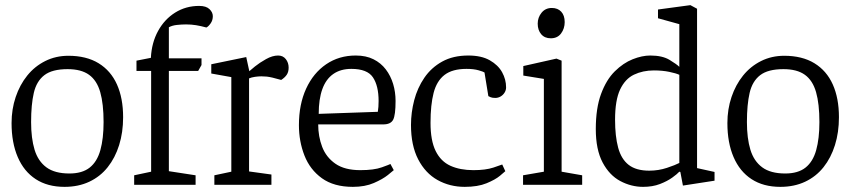

<svg xmlns="http://www.w3.org/2000/svg" viewBox="-20 -719 3313 747"><path d="M231 8Q165 8 119 -22Q73 -52 49 -108Q25 -164 25 -240Q25 -294 41 -341.5Q57 -389 86 -425Q115 -461 156 -481.5Q197 -502 246 -502Q316 -502 363.5 -473Q411 -444 435 -390.5Q459 -337 459 -263Q459 -204 443.5 -154.5Q428 -105 399 -68.5Q370 -32 327.5 -12Q285 8 231 8ZM250 -44Q300 -44 329 -67Q358 -90 370.5 -135Q383 -180 383 -244Q383 -315 370 -360.5Q357 -406 326.5 -428Q296 -450 243 -450Q183 -450 152.5 -426.5Q122 -403 111.5 -357.5Q101 -312 101 -244Q101 -181 114.5 -136.5Q128 -92 160.5 -68Q193 -44 250 -44Z M502 0V-37L568 -51V-443H511V-483L567 -494Q570 -553 595 -598.5Q620 -644 661.5 -670Q703 -696 755 -696Q782 -696 795 -683.5Q808 -671 808 -656Q808 -640 799.5 -628Q791 -616 783 -612Q761 -618 742.5 -621Q724 -624 704 -624Q687 -624 668.5 -622Q650 -620 637 -613V-492H764V-466L751 -443H637V-53L741 -37V0Z M814 0V-37L880 -51V-419L802 -433V-469L938 -497L950 -442Q954 -446 972 -460.5Q990 -475 1015 -489Q1040 -503 1062 -503Q1081 -503 1092 -489Q1103 -475 1103 -456Q1103 -439 1095.5 -428Q1088 -417 1074 -408L1040 -417Q1027 -420 1018 -421Q1009 -422 997 -422Q985 -422 971.5 -420Q958 -418 949 -414V-52L1036 -40V0Z M1353 8Q1279 8 1232.5 -25.5Q1186 -59 1164.5 -114Q1143 -169 1143 -232Q1143 -313 1171 -374Q1199 -435 1249 -469Q1299 -503 1364 -503Q1404 -503 1433 -488.5Q1462 -474 1481 -449Q1500 -424 1509.5 -392.5Q1519 -361 1519 -326Q1519 -271 1509.5 -253Q1500 -235 1471 -235H1218Q1218 -188 1233.5 -147.5Q1249 -107 1285 -82Q1321 -57 1382 -57Q1435 -57 1465.5 -68Q1496 -79 1499 -81L1512 -57Q1509 -54 1489 -38Q1469 -22 1434.5 -7Q1400 8 1353 8ZM1220 -276 1450 -284Q1453 -302 1453 -326Q1453 -385 1431 -418Q1409 -451 1347 -451Q1305 -451 1276.5 -431Q1248 -411 1234 -372Q1220 -333 1220 -276Z M1788 8Q1730 8 1682.5 -18.5Q1635 -45 1607 -99Q1579 -153 1579 -233Q1579 -281 1591.5 -329Q1604 -377 1631 -416.5Q1658 -456 1700.5 -479.5Q1743 -503 1802 -503Q1853 -503 1885.5 -484.5Q1918 -466 1933.5 -438Q1949 -410 1949 -379Q1949 -368 1943 -358.5Q1937 -349 1927.5 -343.5Q1918 -338 1907 -338Q1896 -338 1889.5 -340.5Q1883 -343 1880 -345L1865 -437Q1861 -440 1842 -445.5Q1823 -451 1795 -451Q1740 -451 1709.5 -427.5Q1679 -404 1667 -357.5Q1655 -311 1655 -241Q1655 -172 1675 -131.5Q1695 -91 1732.5 -74Q1770 -57 1822 -57Q1869 -57 1899.5 -67Q1930 -77 1934 -79L1946 -53Q1943 -50 1925 -35Q1907 -20 1873 -6Q1839 8 1788 8Z M2015 0V-37L2096 -51V-412L2016 -425V-462L2145 -491L2165 -483V-51L2245 -37V0ZM2123 -570Q2099 -570 2085.5 -586Q2072 -602 2072 -627Q2072 -651 2087 -669.5Q2102 -688 2127 -688Q2150 -688 2163.5 -673.5Q2177 -659 2177 -633Q2177 -608 2163 -589Q2149 -570 2123 -570Z M2482 8Q2436 8 2393.5 -14.5Q2351 -37 2324.5 -87Q2298 -137 2298 -217Q2298 -298 2318.5 -353.5Q2339 -409 2372 -441.5Q2405 -474 2441.5 -488.5Q2478 -503 2510 -503Q2557 -503 2585 -486Q2613 -469 2623 -459V-476V-492V-625L2540 -648V-682L2666 -699L2692 -685V-65L2760 -50V-16L2637 3L2627 -50L2623 -51Q2615 -42 2595.5 -28Q2576 -14 2547.5 -3Q2519 8 2482 8ZM2506 -55Q2542 -55 2575 -66Q2608 -77 2623 -85V-428Q2610 -434 2583.5 -439.5Q2557 -445 2524 -445Q2481 -445 2446.5 -428.5Q2412 -412 2392.5 -370.5Q2373 -329 2373 -253Q2373 -189 2385 -144.5Q2397 -100 2426 -77.5Q2455 -55 2506 -55Z M3016 8Q2950 8 2904 -22Q2858 -52 2834 -108Q2810 -164 2810 -240Q2810 -294 2826 -341.5Q2842 -389 2871 -425Q2900 -461 2941 -481.5Q2982 -502 3031 -502Q3101 -502 3148.5 -473Q3196 -444 3220 -390.5Q3244 -337 3244 -263Q3244 -204 3228.5 -154.5Q3213 -105 3184 -68.5Q3155 -32 3112.5 -12Q3070 8 3016 8ZM3035 -44Q3085 -44 3114 -67Q3143 -90 3155.5 -135Q3168 -180 3168 -244Q3168 -315 3155 -360.5Q3142 -406 3111.5 -428Q3081 -450 3028 -450Q2968 -450 2937.5 -426.5Q2907 -403 2896.5 -357.5Q2886 -312 2886 -244Q2886 -181 2899.5 -136.5Q2913 -92 2945.5 -68Q2978 -44 3035 -44Z"/></svg>

Font: Faustina Light Light
Style: Regular
Weight: 300
Version: Version 1.200